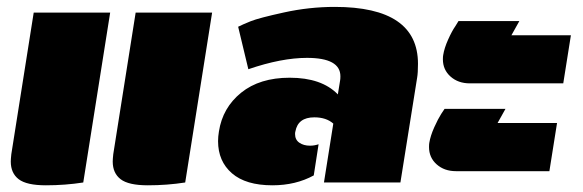

<svg xmlns="http://www.w3.org/2000/svg" viewBox="-20 -537 1715 565"><path d="M311.7 -61.7Q311.7 -68.3 313.3 -83.3L379.2 -500H604.2L525 0Q471.7 8.3 415 8.3Q358.3 8.3 335 -9.6Q311.7 -27.5 311.7 -61.7ZM11.7 -61.7Q11.7 -68.3 13.3 -83.3L79.2 -500H304.2L225 0Q171.7 8.3 115 8.3Q58.3 8.3 35 -9.6Q11.7 -27.5 11.7 -61.7Z M621.7 -121.7Q621.7 -135 624.2 -150Q635 -220 689.6 -264.2Q744.2 -308.3 832.5 -308.3Q926.7 -308.3 974.2 -259.2L980.8 -300Q981.7 -304.2 981.7 -312.5Q981.7 -366.7 883.3 -366.7Q808.3 -366.7 710.8 -333.3L680.8 -458.3Q694.2 -465 717.9 -474.6Q741.7 -484.2 815.8 -500.4Q890 -516.7 965 -516.7Q1210 -516.7 1210 -349.2Q1210 -322.5 1207.5 -308.3L1158.3 0H933.3L960.8 -173.3Q940 -191.7 905 -191.7Q856.7 -191.7 849.2 -150Q848.3 -147.5 848.3 -142.5Q848.3 -125.8 860.8 -117.1Q873.3 -108.3 892.5 -108.3Q905 -108.3 917.5 -112.5L903.3 -20.8Q850 8.3 781.7 8.3Q703.3 8.3 662.5 -27.1Q621.7 -62.5 621.7 -121.7Z M1242.5 -104.2Q1242.5 -112.5 1243.3 -116.7Q1246.7 -137.5 1257.9 -162.5Q1269.2 -187.5 1278.3 -201.7L1288.3 -216.7H1467.5L1444.2 -175H1619.2L1596.7 -33.3H1321.7Q1287.5 -33.3 1265 -53.3Q1242.5 -73.3 1242.5 -104.2ZM1283.3 -362.5Q1283.3 -370.8 1284.2 -375Q1287.5 -395.8 1298.8 -420.8Q1310 -445.8 1320 -460L1329.2 -475H1508.3L1485 -433.3H1660L1637.5 -291.7H1362.5Q1328.3 -291.7 1305.8 -311.7Q1283.3 -331.7 1283.3 -362.5Z"/></svg>

Font: BoonTook
Style: Italic
Weight: 400
Italic angle: -9°
Designer: Sungsit Sawaiwan
Foundry: FontUni
Version: Version 3.0